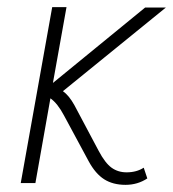

<svg xmlns="http://www.w3.org/2000/svg" viewBox="-20 -512 484 537"><path d="M38 0 126 -492H166L128 -280L386 -491H444L156 -257Q173 -245 188 -218L256 -90Q274 -56 292 -43Q310 -30 334 -30Q362 -30 382 -43L392 -13Q365 5 331 5Q296 5 271.5 -10.5Q247 -26 228 -61L159 -189Q141 -223 121 -237L79 0Z"/></svg>

Font: Livvic ExtraLight
Style: Italic
Weight: 275
Italic angle: -10°
Designer: Jacques Le Bailly, Baron von Fonthausen
Version: Version 1.001; ttfautohint (v1.8.2)